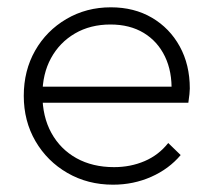

<svg xmlns="http://www.w3.org/2000/svg" viewBox="-20 -495 580 525"><path d="M289 10Q220 10 164.5 -22Q109 -54 77 -109Q45 -164 45 -233Q45 -302 76 -356.5Q107 -411 161.5 -443Q216 -475 283 -475Q347 -475 395.5 -446.5Q444 -418 471.5 -368Q499 -318 499 -253Q499 -247 498 -237.5Q497 -228 495 -214H81V-258H466L449 -244Q451 -299 431 -340.5Q411 -382 373 -405Q335 -428 282 -428Q227 -428 185 -403.5Q143 -379 119.5 -336Q96 -293 96 -236Q96 -176 120.5 -131.5Q145 -87 189 -62.5Q233 -38 292 -38Q337 -38 375.5 -54.5Q414 -71 440 -104L474 -71Q442 -33 393.5 -11.5Q345 10 289 10Z"/></svg>

Font: Outfit Thin ExtraLight
Style: Regular
Weight: 250
Version: Version 1.100;gftools[0.9.27]